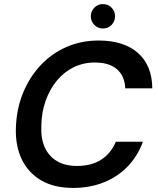

<svg xmlns="http://www.w3.org/2000/svg" viewBox="-20 -911 774 943"><path d="M339 12Q246 12 182.5 -25Q119 -62 87 -128.5Q55 -195 58 -283Q61 -375 92.5 -453Q124 -531 178.5 -589.5Q233 -648 306 -680Q379 -712 464 -712Q589 -712 658 -650.5Q727 -589 728 -477H595Q593 -537 555 -570.5Q517 -604 445 -604Q390 -604 342.5 -581Q295 -558 260 -516Q225 -474 204.5 -417Q184 -360 183 -293Q180 -231 200 -187Q220 -143 260 -119.5Q300 -96 358 -96Q430 -96 478 -127.5Q526 -159 549 -215H682Q656 -144 606.5 -93Q557 -42 489 -15Q421 12 339 12ZM485 -771Q461 -771 443.5 -788.5Q426 -806 426 -831Q426 -856 443.5 -873.5Q461 -891 485 -891Q511 -891 528 -873.5Q545 -856 545 -831Q545 -806 528 -788.5Q511 -771 485 -771Z"/></svg>

Font: DM Sans 17pt SemiBold
Style: Italic
Weight: 600
Italic angle: -10°
Version: Version 4.004;gftools[0.9.30]